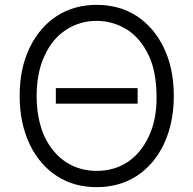

<svg xmlns="http://www.w3.org/2000/svg" viewBox="-20 -759 797 791"><path d="M655 -165Q614 -80 543 -34Q472 12 378 12Q284 12 214 -34Q143 -80 102 -165Q61 -252 61 -364Q61 -477 102 -562Q143 -647 214 -693Q285 -739 378 -739Q472 -739 543 -693Q614 -647 655 -562Q696 -477 696 -364Q696 -252 655 -165ZM593 -530Q560 -600 505 -636Q446 -673 378 -673Q309 -673 252 -636Q195 -599 164 -530Q131 -461 131 -364Q131 -269 163 -197Q196 -128 252 -91Q308 -55 378 -55Q450 -55 505 -91Q561 -128 593 -197Q625 -264 625 -356Q625 -463 593 -530ZM210 -332V-396H547V-332Z"/></svg>

Font: Sinter Normal
Style: Regular
Weight: 350
Foundry: Adobe & rsms
Version: Version 1.000